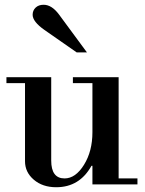

<svg xmlns="http://www.w3.org/2000/svg" viewBox="-20 -774 610 806"><path d="M478 -450V-25H557V0H368V-78H364Q314 12 216 12Q159 12 122 -19.5Q85 -51 85 -97V-425H7V-450H195V-100Q195 -25 251 -25Q297 -25 332.5 -82Q368 -139 368 -219V-425H286V-450ZM345 -554H302L167 -648Q117 -683 117 -712Q117 -730 129.5 -742Q142 -754 163 -754Q197 -754 227 -714Z"/></svg>

Font: Libre Bodoni
Style: Regular
Weight: 400
Designer: Pablo Impallari, Rodrigo Fuenzalida
Foundry: Pablo Impallari, Rodrigo Fuenzalida
Version: Version 1.001